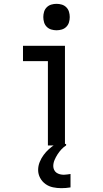

<svg xmlns="http://www.w3.org/2000/svg" viewBox="-20 -759 540 1002"><path d="M230 0V-440H100V-520H319V0ZM300 223Q278 223 256.5 218.5Q235 214 217.5 201.5Q200 189 189.5 169.5Q179 150 179 128Q179 107 187 87Q195 67 207.5 50Q220 33 235.5 19Q251 5 269 -6L272 -8H325V0Q311 9 300 21Q289 33 280 47Q271 61 264.5 76.5Q258 92 258 108Q258 118 262.5 127.5Q267 137 275 142.5Q283 148 293 150.5Q303 153 313 153Q322 153 330.5 151.5Q339 150 348 149V219Q336 221 324 222Q312 223 300 223ZM275 -601Q261 -601 247.5 -605Q234 -609 224 -619Q214 -629 210 -642.5Q206 -656 206 -670Q206 -684 210 -697.5Q214 -711 224 -721Q234 -731 247.5 -735Q261 -739 275 -739Q289 -739 302.5 -735Q316 -731 326 -721Q336 -711 340 -697.5Q344 -684 344 -670Q344 -656 340 -642.5Q336 -629 326 -619Q316 -609 302.5 -605Q289 -601 275 -601Z"/></svg>

Font: Iosevka SS10 Medium
Style: Regular
Weight: 500
Monospace: yes
Designer: Belleve Invis
Foundry: Belleve Invis
Version: Version 28.0.6; ttfautohint (v1.8.4)